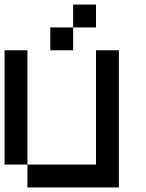

<svg xmlns="http://www.w3.org/2000/svg" viewBox="-20 -820 640 840"><path d="M0 -100V-600H100V-100ZM100 -100H400V-600H500V0H100ZM200 -600V-700H300V-600ZM300 -700V-800H400V-700Z"/></svg>

Font: Galmuri9 Regular
Style: Regular
Weight: 400
Designer: Lee Minseo (quiple)
Version: Version 2.399;hotconv 1.1.1;makeotfexe 2.6.0 DEVELOPMENT